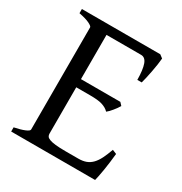

<svg xmlns="http://www.w3.org/2000/svg" viewBox="-148 -725 792 835"><g transform="rotate(30 248.0 -307.5)"><path d="M468.3 -143.6Q466.3 -122.6 463.4 -100.1Q460.4 -77.6 457.3 -57.9Q454.1 -38.1 450.9 -22.7Q447.8 -7.3 445.8 0H24.4V-21Q57.6 -27.8 76.4 -35.9Q95.2 -43.9 95.2 -50.8V-564Q95.2 -569.8 77.4 -578.6Q59.6 -587.4 24.4 -594.2V-615.2H418L434.1 -603Q433.1 -590.3 430.4 -571.5Q427.7 -552.7 423.8 -533Q419.9 -513.2 416 -495.6Q412.1 -478 409.2 -468.8H387.2Q386.7 -519.5 377.4 -545.4Q368.2 -571.3 347.2 -571.3H173.3V-349.1H371.1L383.8 -335.4Q379.9 -328.6 374.3 -320.8Q368.7 -313 362.5 -305.4Q356.4 -297.9 350.3 -291.5Q344.2 -285.2 338.9 -281.2Q331.5 -288.6 323 -293.5Q314.5 -298.3 303.5 -301.8Q292.5 -305.2 277.6 -306.6Q262.7 -308.1 242.2 -308.1H173.3V-75.2Q173.3 -67.9 176.8 -62.3Q180.2 -56.6 190.9 -52.5Q201.7 -48.3 221.2 -46.1Q240.7 -43.9 272.9 -43.9H335.9Q358.4 -43.9 374.8 -50Q391.1 -56.2 403.8 -69.3Q416.5 -82.5 426.8 -103Q437 -123.5 447.3 -152.3Z"/></g></svg>

Font: Gentium Unicode
Style: Regular
Weight: 400
Version: Version 1.009